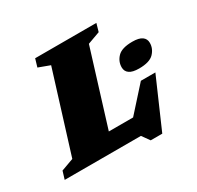

<svg xmlns="http://www.w3.org/2000/svg" viewBox="-191 -893 1159 1130"><g transform="rotate(-30 389.0 -328.0)"><path d="M493.5 -622.5 337 -117H502L649.5 -281H748L603 51.5H524.5L487.5 0H-30.5L-14 -54L70 -84.5L238 -624.5L161 -653L177 -707H593L577.5 -653ZM677.5 -348.5Q633 -348.5 612 -363.5Q591 -378.5 591 -405.5Q591 -445.5 620 -475.5Q649 -505.5 720.5 -505.5Q765 -505.5 786 -490.5Q807 -475.5 807 -448.5Q807 -409 778 -378.8Q749 -348.5 677.5 -348.5Z"/></g></svg>

Font: Newsreader Caption ExtraBold
Style: Italic
Weight: 800
Italic angle: -17°
Designer: Hugues Gentile
Foundry: Production Type
Version: Version 1.001